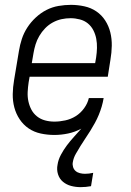

<svg xmlns="http://www.w3.org/2000/svg" viewBox="-20 -548 540 791"><path d="M312 223Q292 223 273 218Q254 213 239.5 201Q225 189 219 170Q213 151 217 131Q220 110 231 89.5Q242 69 255.5 51Q269 33 284.5 16Q300 -1 315 -18Q289 -4 260.5 2Q232 8 204 8Q175 8 147.5 2Q120 -4 98 -19Q76 -34 61 -56.5Q46 -79 39 -105.5Q32 -132 32.5 -160.5Q33 -189 38 -218L58 -338Q62 -363 70 -387.5Q78 -412 92.5 -434.5Q107 -457 127.5 -476Q148 -495 171.5 -507Q195 -519 221 -523.5Q247 -528 272 -528Q300 -528 327.5 -522Q355 -516 377 -501Q399 -486 413.5 -463.5Q428 -441 434.5 -414.5Q441 -388 440.5 -359.5Q440 -331 435 -302L424 -232H102L98 -209Q95 -189 94 -169Q93 -149 97 -130.5Q101 -112 109.5 -96Q118 -80 132.5 -68.5Q147 -57 165.5 -52Q184 -47 204 -47Q226 -47 249 -52Q272 -57 292 -69.5Q312 -82 326.5 -102Q341 -122 346 -144H407Q404 -126 399 -109Q394 -92 387 -75Q380 -58 371 -41.5Q362 -25 352 -9Q342 7 331.5 22.5Q321 38 311.5 53.5Q302 69 292.5 85.5Q283 102 280 120Q278 130 281 140Q284 150 291.5 156.5Q299 163 309.5 165.5Q320 168 330 168Q339 168 347 167Q355 166 364 164L355 219Q344 221 333.5 222Q323 223 312 223ZM111 -288H372L376 -311Q379 -331 379.5 -350.5Q380 -370 376.5 -388.5Q373 -407 364.5 -423.5Q356 -440 342 -451.5Q328 -463 309 -468Q290 -473 271 -473Q252 -473 233.5 -469Q215 -465 197.5 -455.5Q180 -446 166 -431.5Q152 -417 142 -400Q132 -383 126.5 -365Q121 -347 118 -329Z"/></svg>

Font: Iosevka SS04 Light Oblique
Style: Regular
Weight: 300
Italic angle: -9°
Monospace: yes
Designer: Belleve Invis
Foundry: Belleve Invis
Version: Version 19.0.0; ttfautohint (v1.8.4)